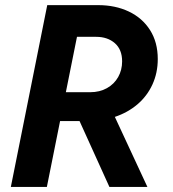

<svg xmlns="http://www.w3.org/2000/svg" viewBox="-20 -740 686 760"><path d="M167 -719.7H368.7Q436.5 -719.7 490 -694.3Q543.5 -668.9 574 -620.8Q604.5 -572.8 604.5 -506.3Q604.5 -451.7 583.5 -405.8Q562.5 -359.9 524.2 -327.1Q485.8 -294.4 434.6 -277.3L563.5 0H413.1L294.9 -260.7H217.8L165.5 0H22.9ZM336.9 -375Q374.5 -375 403.3 -391.1Q432.1 -407.2 447.8 -435.1Q463.4 -462.9 463.4 -497.1Q463.4 -543.9 434.6 -569.1Q405.8 -594.2 360.8 -594.2H284.7L240.7 -375Z"/></svg>

Font: Reddit Sans Chocolate
Style: Bold Italic
Weight: 700
Italic angle: -11.25°
Designer: Stephen Hutchings
Version: Version 1.013